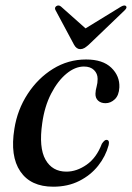

<svg xmlns="http://www.w3.org/2000/svg" viewBox="-20 -677 486 707"><path d="M289 -432Q256.5 -432 224.5 -405.5Q192.5 -379 168.2 -332Q144 -285 135.5 -223.5Q122.5 -133.5 147.5 -89.2Q172.5 -45 224.5 -45Q262.5 -45 299 -70.5Q335.5 -96 355 -147.5Q365 -162.5 372 -162Q384.5 -161.5 380 -142.5Q369 -101.5 341.5 -66.8Q314 -32 272 -10.8Q230 10.5 176 10.5Q93 10.5 54.8 -45.8Q16.5 -102 33 -203Q44 -273 81.8 -331Q119.5 -389 175.2 -423.5Q231 -458 297 -458Q358.5 -458 390 -427.5Q421.5 -397 419.5 -355Q418 -326 402.8 -311.5Q387.5 -297 368.5 -297Q351.5 -297 341.2 -306.5Q331 -316 331.5 -332Q332 -345.5 335.8 -358.2Q339.5 -371 339.5 -386.5Q339.5 -406 326.2 -419Q313 -432 289 -432ZM307 -512.5Q298 -504.5 290.8 -500.2Q283.5 -496 275.5 -496Q261.5 -496 252.5 -512.5L185 -638.5Q179 -648.5 187.5 -654.5Q196.5 -660 205 -652.5L295 -572.5L425.5 -652.5Q439 -660 444 -654.5Q449.5 -649 438.5 -638.5Z"/></svg>

Font: Fraunces 72pt S000
Style: Italic
Weight: 400
Italic angle: -16°
Version: Version 1.000; ttfautohint (v1.8.3)